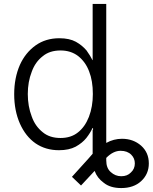

<svg xmlns="http://www.w3.org/2000/svg" viewBox="-20 -749 775 974"><path d="M452 -99H449Q439 -76 418 -49Q398 -24 364 -5Q330 13 279 13Q211 13 160 -22Q110 -57 81 -122Q52 -188 52 -271Q52 -354 81 -420Q109 -482 161 -519Q212 -555 281 -555Q332 -555 365 -537Q397 -519 419 -493Q439 -465 449 -444H450V-729H519V-24Q557 -45 599 -45Q656 -45 696 -10Q735 25 735 80Q735 134 696 170Q658 205 595 205Q539 205 506 178Q473 154 460 118L391 192L345 148L430 54L450 31V-91H452ZM375 -77Q411 -105 431 -156Q451 -208 451 -272Q451 -339 432 -387Q414 -435 376 -465Q339 -493 287 -493Q232 -493 197 -464Q159 -435 141 -385Q121 -334 121 -272Q121 -210 141 -158Q158 -109 197 -78Q232 -49 287 -49Q340 -49 375 -77ZM542 124Q565 145 595 145Q626 145 644 126Q664 108 664 80Q664 54 646 36Q626 16 592 16Q554 16 519 52V65Q519 104 542 124Z"/></svg>

Font: Sinter Normal
Style: Regular
Weight: 350
Foundry: Adobe & rsms
Version: Version 1.000